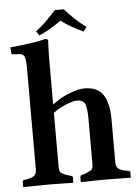

<svg xmlns="http://www.w3.org/2000/svg" viewBox="-57 -876 664 922"><g transform="rotate(-5 275.0 -415.0)"><path d="M286 -832Q309 -805 334.5 -781.5Q360 -758 387 -738L371 -717Q342 -731 316 -745.5Q290 -760 265 -779Q237 -759 212 -744.5Q187 -730 158 -717L144 -738Q172 -759 196 -783Q220 -807 243 -832ZM468 -77Q468 -56 480.5 -47Q493 -38 517 -34L528 -32Q536 -31 536 -23V0L534 2Q534 2 520.5 1.5Q507 1 487 1Q467 1 446.5 0.5Q426 0 411 0Q394 0 366.5 0.5Q339 1 318 1.5Q297 2 297 2L295 0V-23Q295 -31 303 -32L310 -34Q333 -41 345.5 -48.5Q358 -56 358 -77V-295Q358 -354 348 -372Q338 -390 308 -390Q295 -390 262.5 -378Q230 -366 195 -341V-77Q195 -56 207.5 -48.5Q220 -41 244 -34L251 -32Q259 -31 259 -23V0L257 2Q257 2 235.5 1.5Q214 1 186 0.5Q158 0 138 0Q125 0 105 0.5Q85 1 65.5 1Q46 1 32.5 1.5Q19 2 19 2L17 0V-23Q17 -31 25 -32L37 -34Q61 -38 73 -47Q85 -56 85 -77V-563Q85 -612 77.5 -624Q70 -636 55 -636L23 -638Q17 -638 17 -643L14 -672Q29 -673 53.5 -676Q78 -679 104 -682.5Q130 -686 151.5 -690Q173 -694 182 -698Q198 -698 198 -688Q198 -688 196.5 -660Q195 -632 195 -583V-381Q236 -412 279 -428.5Q322 -445 350 -445Q415 -445 441.5 -404Q468 -363 468 -284Z"/></g></svg>

Font: Libertinus Serif SemiBold
Style: Regular
Weight: 600
Designer: Philipp H. Poll, Khaled Hosny
Foundry: Caleb Maclennan
Version: Version 7.051;RELEASE